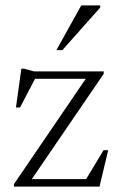

<svg xmlns="http://www.w3.org/2000/svg" viewBox="-20 -690 440 710"><path d="M31.5 0V-9L297 -398.5H109.5L54 -292.5H39L59 -436H69L105.5 -426H363.5V-417L97.5 -27.5H298.5L363 -134.5H380L348 0ZM188.5 -504.5 280.5 -670H350.5V-662L210.5 -504.5Z"/></svg>

Font: Newsreader Text Light
Style: Regular
Weight: 300
Designer: Hugues Gentile
Foundry: Production Type
Version: Version 1.002